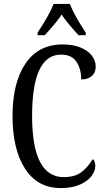

<svg xmlns="http://www.w3.org/2000/svg" viewBox="-20 -951 538 981"><path d="M44 -358Q44 -528 110 -626Q176 -724 301 -724Q353 -724 391 -708.5Q429 -693 449 -667Q469 -641 469 -610Q469 -580 449 -562.5Q429 -545 395 -545Q395 -599 370.5 -635.5Q346 -672 292 -672Q144 -672 144 -358Q144 -46 306 -46Q361 -46 394 -70Q427 -94 454 -138Q460 -134 463.5 -124Q467 -114 467 -103Q467 -78 448 -52Q429 -26 389 -8Q349 10 291 10Q172 10 108 -89Q44 -188 44 -358ZM172 -784Q234 -878 254 -931H337Q358 -875 418 -784V-771H381Q380 -772 358 -797Q313 -848 295 -877Q277 -848 232 -797Q210 -772 209 -771H172Z"/></svg>

Font: Noto Serif Cond
Style: Regular
Weight: 400
Width: 3
Designer: Monotype Design Team
Foundry: Monotype Imaging Inc.
Version: Version 1.001